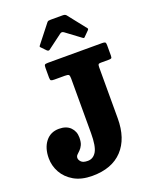

<svg xmlns="http://www.w3.org/2000/svg" viewBox="-182 -1098 964 1213"><g transform="rotate(-20 300.5 -491.0)"><path d="M2 -181Q2 -249.5 35.2 -292Q68.5 -334.5 126 -334.5Q175 -334.5 202 -307.5Q229 -280.5 229 -239Q229 -207.5 220.5 -189.5Q212 -171.5 200.8 -160.8Q189.5 -150 181 -141.5Q172.5 -133 172.5 -121Q172.5 -108 185 -94.8Q197.5 -81.5 229.5 -81.5Q266 -81.5 286.8 -116.5Q307.5 -151.5 307.5 -240V-607.5Q307.5 -627 301.8 -631.8Q296 -636.5 276 -636.5H205.5Q189 -636.5 183.5 -640Q178 -643.5 178 -660.5V-723.5Q178 -741 182 -745.5Q186 -750 203 -750H569Q583 -750 588 -746.2Q593 -742.5 593 -727.5V-656.5Q593 -642.5 588.2 -639.5Q583.5 -636.5 569.5 -636.5H517.5Q504 -636.5 501 -631.2Q498 -626 498 -611.5V-270Q498 -133.5 427 -58Q356 17.5 224.5 17.5Q151 17.5 101.5 -11.2Q52 -40 27 -85.2Q2 -130.5 2 -181ZM223.5 -826.5 195.5 -855.5Q189.5 -861 189.5 -863.5Q189.5 -866 194 -872L288 -991.5Q292.5 -997.5 298.2 -998.8Q304 -1000 314.5 -1000H394Q410 -1000 417 -991.5L513 -870Q518.5 -864.5 510 -856L478.5 -824.5Q473 -819 471 -819.2Q469 -819.5 462.5 -824L365 -896.5Q352 -906 340 -897L241.5 -823.5Q233 -817.5 223.5 -826.5Z"/></g></svg>

Font: Besley* Narrow Heavy
Style: Regular
Weight: 800
Width: 4
Designer: Owen Earl
Foundry: indestructible type*
Version: Version 3.000; ttfautohint (v1.8.3)